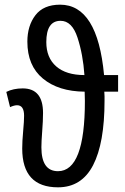

<svg xmlns="http://www.w3.org/2000/svg" viewBox="-20 -791 536 821"><path d="M239 -702Q288 -702 311.5 -630Q335 -558 341 -470Q263 -470 220.5 -507Q178 -544 178 -611Q178 -702 239 -702ZM237 -771Q166 -771 131.5 -726Q97 -681 97 -613Q97 -510 163.5 -455Q230 -400 342 -399Q342 -389 342.5 -379Q343 -369 343 -359Q343 -59 228 -59Q157 -59 157 -161Q157 -186 160.5 -230.5Q164 -275 164 -308Q164 -413 77 -413Q37 -413 7 -398L23 -333Q41 -341 53 -341Q83 -341 83 -296Q83 -273 79 -230Q75 -187 75 -156Q75 10 228 10Q329 10 378 -84.5Q427 -179 427 -360Q427 -370 427 -379.5Q427 -389 426 -399H485V-470H425Q397 -771 237 -771Z"/></svg>

Font: Noto Sans Display Condensed
Style: Regular
Weight: 400
Width: 3
Designer: Monotype Design Team
Foundry: Monotype Imaging Inc.
Version: Version 1.900